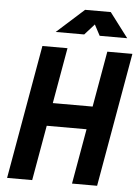

<svg xmlns="http://www.w3.org/2000/svg" viewBox="-60 -944 722 990"><g transform="rotate(5 301.5 -449.0)"><path d="M350.6 0H480.5L602.5 -693.4H472.7L421.9 -404.8H215.8L266.6 -693.4H136.7L14.6 0H144.5L194.8 -285.6H400.9ZM198.7 -771.5H346.2L396.5 -827.6L426.3 -771.5H568.8L472.7 -898.4H339.8Z"/></g></svg>

Font: Cascadia Mono PL
Style: Bold Italic
Weight: 700
Italic angle: -10°
Monospace: yes
Designer: Aaron Bell
Foundry: Saja Typeworks
Version: Version 2404.023